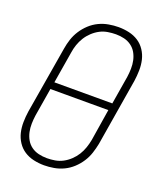

<svg xmlns="http://www.w3.org/2000/svg" viewBox="-139 -831 778 928"><g transform="rotate(20 250.0 -367.5)"><path d="M199 8Q171 8 144.5 2Q118 -4 96.5 -18Q75 -32 60.5 -54Q46 -76 40 -101.5Q34 -127 34.5 -155Q35 -183 39 -210L97 -555Q101 -580 109 -604.5Q117 -629 131.5 -651.5Q146 -674 166 -692.5Q186 -711 210 -722.5Q234 -734 260 -738.5Q286 -743 310 -743Q338 -743 364.5 -737Q391 -731 412.5 -717Q434 -703 448.5 -681Q463 -659 469 -633.5Q475 -608 474.5 -580Q474 -552 470 -525L413 -180Q408 -155 400 -130.5Q392 -106 377.5 -83.5Q363 -61 343 -42.5Q323 -24 299 -12.5Q275 -1 249 3.5Q223 8 199 8ZM407 -386 431 -531Q434 -552 434.5 -574Q435 -596 430.5 -616.5Q426 -637 416 -654.5Q406 -672 389.5 -684Q373 -696 352.5 -701Q332 -706 310 -706Q290 -706 268.5 -702.5Q247 -699 228 -689Q209 -679 192.5 -663.5Q176 -648 164.5 -629.5Q153 -611 146 -590.5Q139 -570 136 -549L109 -386ZM200 -29Q220 -29 241 -32.5Q262 -36 281 -46Q300 -56 316.5 -71.5Q333 -87 344.5 -105.5Q356 -124 363 -144.5Q370 -165 374 -186L400 -349H102L78 -204Q75 -183 74.5 -161Q74 -139 78.5 -118.5Q83 -98 93 -80.5Q103 -63 119.5 -51Q136 -39 157 -34Q178 -29 200 -29Z"/></g></svg>

Font: Iosevka Extralight
Style: Italic
Weight: 200
Italic angle: -9°
Monospace: yes
Designer: Belleve Invis
Foundry: Belleve Invis
Version: Version 32.5.0; ttfautohint (v1.8.4)